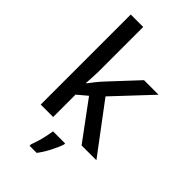

<svg xmlns="http://www.w3.org/2000/svg" viewBox="-293 -935 1146 1146"><g transform="rotate(45 279.5 -362.5)"><path d="M188 -473Q188 -453 186 -425Q184 -397 183 -375H186Q197 -390 216.5 -414.5Q236 -439 251 -455L416 -632H539L322 -401L553 -93H428L250 -334L188 -282V-93H83V-853H188ZM350 -23Q341 6 318.5 50Q296 94 270 128H210V116Q217 98 225 71.5Q233 45 239 17Q245 -11 248 -32H350Z"/></g></svg>

Font: Noto Sans Telugu UI Medium
Style: Regular
Weight: 500
Designer: Jelle Bosma - Monotype Design Team
Foundry: Monotype Imaging Inc.
Version: Version 2.005; ttfautohint (v1.8.4.7-5d5b)